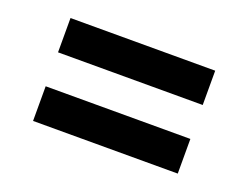

<svg xmlns="http://www.w3.org/2000/svg" viewBox="-59 -558 653 505"><g transform="rotate(20 267.5 -306.0)"><path d="M470 -450V-354H65V-450ZM470 -259V-162H65V-259Z"/></g></svg>

Font: Bree Serif
Style: Regular
Weight: 400
Designer: Veronika Burian, Jos Scaglione
Foundry: TypeTogether
Version: Version 1.001